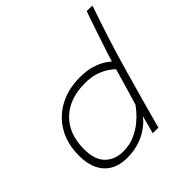

<svg xmlns="http://www.w3.org/2000/svg" viewBox="-181 -854 1008 1008"><g transform="rotate(-45 323.0 -350.0)"><path d="M395.5 -1.5Q398.5 -12 404 -33Q409.5 -54 415 -74.2Q420.5 -94.5 422.5 -101.5Q420.5 -98 406.5 -82.8Q392.5 -67.5 366.2 -49.2Q340 -31 300.2 -17.5Q260.5 -4 207 -4Q155 -4 117 -25.8Q79 -47.5 58.5 -89Q38 -130.5 38 -190.5Q38 -278.5 75.2 -343.2Q112.5 -408 178.8 -443.8Q245 -479.5 331 -479.5Q384 -479.5 420.5 -468Q457 -456.5 479 -442Q501 -427.5 510 -419Q514.5 -435 524 -464Q533.5 -493 545.2 -528Q557 -563 568.5 -597.5Q580 -632 589.5 -659.5Q599 -687 604 -700Q615 -700 627 -699.5Q639 -699 645.5 -698.5Q583.5 -521 533.2 -346Q483 -171 437 -0.5Q430.5 -0.5 421.5 -0.8Q412.5 -1 405 -1.2Q397.5 -1.5 395.5 -1.5ZM219.5 -42.5Q266 -42.5 303.8 -59.2Q341.5 -76 369.8 -99.2Q398 -122.5 415 -143Q432 -163.5 437 -170.5Q441 -184 449.5 -212.2Q458 -240.5 467.5 -273Q477 -305.5 485.2 -333.5Q493.5 -361.5 497 -374.5Q487.5 -385 465.5 -400.2Q443.5 -415.5 409.5 -427.2Q375.5 -439 329.5 -439Q215 -439 148 -374.8Q81 -310.5 81 -196.5Q81 -118 119.2 -80.2Q157.5 -42.5 219.5 -42.5Z"/></g></svg>

Font: Grandstander Thin Thin
Style: Italic
Weight: 250
Italic angle: -15°
Version: Version 1.200